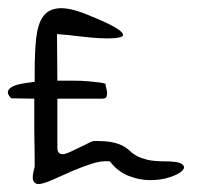

<svg xmlns="http://www.w3.org/2000/svg" viewBox="-66 -464 493 479"><path d="M-38.1 -218.8Q-46.9 -227.5 -46.4 -234.4Q-45.9 -241.2 -37.1 -246.6Q-28.3 -252 -13.2 -254.9Q2 -257.8 20.5 -259.8V-285.2Q20.5 -335 24.4 -369.6Q28.3 -404.3 41.5 -422.9Q54.7 -441.4 81.5 -443.4Q108.4 -445.3 153.3 -426.8Q197.3 -409.2 217.3 -397.9Q237.3 -386.7 240.2 -379.9Q243.2 -373 231.9 -370.6Q220.7 -368.2 202.6 -368.2Q184.6 -368.2 162.6 -370.1Q140.6 -372.1 121.6 -374.5Q102.5 -377 88.9 -377.9L76.2 -378.9L77.1 -262.7Q97.7 -262.7 117.7 -262.7Q137.7 -262.7 154.3 -261.2Q170.9 -259.8 182.1 -258.3Q193.4 -256.8 197.3 -254.9Q197.3 -250 199.2 -243.7Q201.2 -237.3 201.2 -231Q201.2 -224.6 198.7 -221.2Q196.3 -217.8 187.5 -217.8H77.1V-95.7Q77.1 -85 82.5 -81.5Q87.9 -78.1 95.7 -80.1Q103.5 -82 114.3 -87.4Q125 -92.8 135.7 -97.7Q146.5 -102.5 155.3 -107.4Q164.1 -112.3 170.9 -112.3Q201.2 -112.3 217.3 -108.4Q233.4 -104.5 243.2 -98.6Q252.9 -92.8 259.3 -86.4Q265.6 -80.1 275.9 -74.7Q286.1 -69.3 301.8 -65.4Q317.4 -61.5 346.7 -61.5Q379.9 -61.5 388.7 -54.2Q397.5 -46.9 388.7 -38.1Q379.9 -29.3 357.9 -22Q335.9 -14.6 308.6 -14.6Q281.2 -14.6 254.4 -25.4Q227.5 -36.1 208 -61.5Q186.5 -63.5 161.6 -55.2Q136.7 -46.9 112.8 -36.6Q88.9 -26.4 68.8 -17.1Q48.8 -7.8 35.6 -5.4Q22.5 -2.9 17.6 -12.2Q12.7 -21.5 20.5 -47.9V-70.3Q20.5 -87.9 20 -106.4Q19.5 -125 19.5 -142.6V-217.8Z"/></svg>

Font: Swanky and Moo Moo Cyrillic
Style: Regular
Weight: 400
Designer: Kimberly Geswein; Denis Ignatov
Foundry: Kimberly Geswein; Denis Ignatov
Version: Version 1.003 June 27, 2018